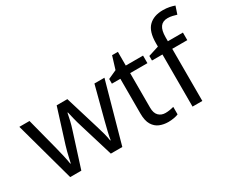

<svg xmlns="http://www.w3.org/2000/svg" viewBox="-118 -1124 1771 1493"><g transform="rotate(-30 767.0 -377.5)"><path d="M523 -1 431 -303Q418 -344 408.5 -383.5Q399 -423 394 -445H390Q386 -423 377 -383.5Q368 -344 354 -302L258 -1H158L11 -537H102L176 -251Q187 -208 197 -164Q207 -120 211 -91H215Q219 -108 224.5 -133Q230 -158 237 -185.5Q244 -213 251 -235L346 -537H442L534 -235Q545 -201 555.5 -161Q566 -121 570 -92H574Q577 -117 587.5 -161Q598 -205 610 -251L685 -537H775L626 -1Z M1050 -62Q1070 -62 1091 -65.5Q1112 -69 1125 -73V-6Q1111 1 1085 5.5Q1059 10 1035 10Q993 10 957.5 -4.5Q922 -19 900 -55Q878 -91 878 -156V-468H802V-510L879 -545L914 -659H966V-536H1121V-468H966V-158Q966 -109 989.5 -85.5Q1013 -62 1050 -62Z M1479 -468H1344V0H1256V-468H1162V-509L1256 -539V-570Q1256 -674 1302 -719.5Q1348 -765 1430 -765Q1462 -765 1488.5 -759.5Q1515 -754 1534 -747L1511 -678Q1495 -683 1474 -688Q1453 -693 1431 -693Q1387 -693 1365.5 -663.5Q1344 -634 1344 -571V-536H1479Z"/></g></svg>

Font: Noto Sans IKEA
Style: Regular
Weight: 400
Designer: Monotype Design Team
Foundry: Monotype Imaging Inc.
Version: Version 2.001